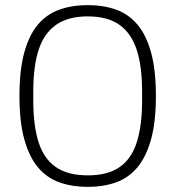

<svg xmlns="http://www.w3.org/2000/svg" viewBox="-20 -718 685 750"><path d="M323 12Q262 12 212.5 -5.5Q163 -23 128.5 -64Q94 -105 75 -173.5Q56 -242 56 -343Q56 -445 75 -513.5Q94 -582 128.5 -622.5Q163 -663 212.5 -680.5Q262 -698 323 -698Q384 -698 433 -680.5Q482 -663 516.5 -622.5Q551 -582 570 -513.5Q589 -445 589 -343Q589 -242 570 -173.5Q551 -105 516.5 -64Q482 -23 433 -5.5Q384 12 323 12ZM323 -33Q401 -33 447.5 -65.5Q494 -98 514.5 -163Q535 -228 535 -324V-362Q535 -459 514 -523.5Q493 -588 446.5 -621Q400 -654 323 -654Q246 -654 199 -621Q152 -588 131 -523.5Q110 -459 110 -362V-324Q110 -228 130.5 -163Q151 -98 198 -65.5Q245 -33 323 -33Z"/></svg>

Font: Archivo SemiExpanded Thin
Style: Regular
Weight: 250
Width: 6
Designer: Hector Gatti
Foundry: Omnibus-Type
Version: Version 2.001